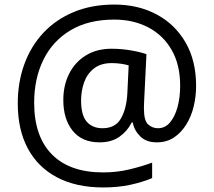

<svg xmlns="http://www.w3.org/2000/svg" viewBox="-20 -734 939 843"><path d="M841 -357Q841 -311 830.5 -267Q820 -223 798 -187.5Q776 -152 744 -130.5Q712 -109 668 -109Q622 -109 595.5 -135.5Q569 -162 563 -196H558Q540 -159 505 -134Q470 -109 417 -109Q340 -109 299 -160Q258 -211 258 -295Q258 -360 284 -411Q310 -462 357.5 -491Q405 -520 470 -520Q514 -520 556.5 -512.5Q599 -505 623 -496L613 -293Q612 -275 612 -267.5Q612 -260 612 -257Q612 -204 630.5 -187.5Q649 -171 674 -171Q705 -171 726.5 -196.5Q748 -222 759.5 -264Q771 -306 771 -358Q771 -450 733.5 -515Q696 -580 630.5 -614Q565 -648 482 -648Q368 -648 289.5 -601Q211 -554 170.5 -471.5Q130 -389 130 -283Q130 -135 208 -56Q286 23 433 23Q494 23 549.5 9.5Q605 -4 648 -20V48Q605 66 551.5 77.5Q498 89 433 89Q315 89 231 45Q147 1 102.5 -81.5Q58 -164 58 -280Q58 -373 87 -452.5Q116 -532 171 -590.5Q226 -649 304.5 -681.5Q383 -714 482 -714Q586 -714 667 -671Q748 -628 794.5 -548Q841 -468 841 -357ZM336 -293Q336 -228 361 -199.5Q386 -171 430 -171Q486 -171 510.5 -213Q535 -255 539 -322L545 -447Q532 -451 512 -454Q492 -457 471 -457Q422 -457 392 -433Q362 -409 349 -371.5Q336 -334 336 -293Z"/></svg>

Font: Apis
Style: Regular
Weight: 400
Designer: Monotype Design Team
Foundry: Monotype Imaging Inc.
Version: Version 2.000; build 0001